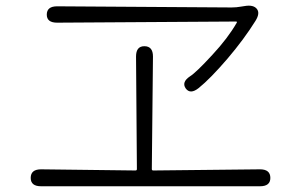

<svg xmlns="http://www.w3.org/2000/svg" viewBox="-20 -696 1040 669"><path d="M123 -47Q87 -47 87 -76Q87 -106 123 -106L452 -102Q457 -102 457 -107L454 -499Q454 -535 483 -535Q513 -535 513 -499L509 -107Q509 -102 514 -102L886 -106Q922 -106 922 -76Q922 -47 886 -47ZM672 -389Q643 -366 627 -388Q612 -410 642 -430Q663 -443 720 -505Q774 -563 805 -617Q807 -621 802 -621L179 -617Q143 -617 143 -645Q143 -674 179 -674L787 -670Q804 -670 820 -673L833 -675Q863 -680 875 -665Q887 -650 870 -623Q830 -559 773 -492Q713 -422 672 -389Z"/></svg>

Font: Resource Han Rounded CN Light
Style: Regular
Weight: 300
Designer: Cyano Hao (round all glyphs); Ryoko NISHIZUKA 西塚涼子 (kana, bopomofo & ideographs); Paul D. Hunt (Latin, Greek & Cyrillic)
Foundry: Cyano Hao
Version: 0.990